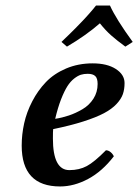

<svg xmlns="http://www.w3.org/2000/svg" viewBox="-20 -670 504 700"><path d="M335.9 -363.8Q335.9 -384.8 327.1 -392.8Q318.4 -400.9 299.8 -400.9Q286.1 -400.9 274.9 -397.5Q263.7 -394 250.2 -383.5Q236.8 -373 225.6 -355.5Q214.4 -337.9 202.6 -307.9Q190.9 -277.8 181.2 -236.8Q206.5 -240.7 231.2 -249Q255.9 -257.3 280.5 -271.7Q305.2 -286.1 320.6 -310.1Q335.9 -334 335.9 -363.8ZM173.8 -199.2Q172.9 -191.4 172.9 -165Q172.9 -49.8 232.9 -49.8Q269 -49.8 296.4 -64.5Q323.7 -79.1 366.2 -122.1Q375 -122.1 383.1 -115.5Q391.1 -108.9 395 -100.1Q352.5 -44.9 301.3 -17.6Q250 9.8 199.2 9.8Q59.1 9.8 59.1 -139.2Q59.1 -179.7 68.1 -220.5Q77.1 -261.2 97.7 -300.8Q118.2 -340.3 147.5 -370.8Q176.8 -401.4 220.9 -420.2Q265.1 -439 317.9 -439Q370.6 -439 402.3 -418.5Q434.1 -397.9 434.1 -367.2Q434.1 -344.7 428 -326.9Q421.9 -309.1 404.8 -290.8Q387.7 -272.5 359.1 -257.3Q330.6 -242.2 284.2 -227.3Q237.8 -212.4 173.8 -199.2ZM330.1 -649.9H380.9Q402.8 -601.1 463.9 -517.1L437 -500Q406.2 -522.5 385.3 -541Q364.3 -559.6 344.2 -585Q293 -540.5 224.1 -500L204.1 -517.1Q205.6 -518.6 216.6 -529.3Q227.5 -540 230 -542.2Q232.4 -544.4 242.4 -554.4Q252.4 -564.5 255.9 -567.9Q259.3 -571.3 268.3 -580.6Q277.3 -589.8 281.7 -594.5Q286.1 -599.1 293.7 -607.4Q301.3 -615.7 306.6 -621.8Q312 -627.9 318.4 -635.5Q324.7 -643.1 330.1 -649.9Z"/></svg>

Font: Common Serif SemiBold
Style: Italic
Weight: 600
Italic angle: -12°
Designer: Philipp H. Poll, Khaled Hosny
Foundry: Stefan Peev, Context Ltd.
Version: Version 1.026